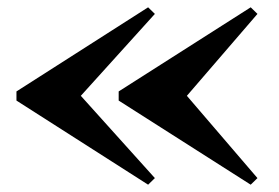

<svg xmlns="http://www.w3.org/2000/svg" viewBox="-20 -650 764 525"><path d="M491 -388 684 -163 665.5 -145 304.5 -375V-400L665.5 -630L684 -612ZM201 -388 403.5 -163 385 -145 25 -375V-400L385 -630L403.5 -612Z"/></svg>

Font: Bodoni* 06pt
Style: Bold
Weight: 700
Version: Version 2.3